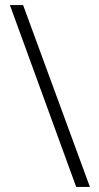

<svg xmlns="http://www.w3.org/2000/svg" viewBox="-20 -735 388 756"><path d="M71 -715H19L280 1H334Z"/></svg>

Font: Noto Sans Arabic Cond Light
Style: Regular
Weight: 300
Width: 3
Designer: Monotype Design Team, Nadine Chahine, Nizar Qandah and Khaled Hosny
Foundry: Monotype Imaging Inc.
Version: Version 2.012